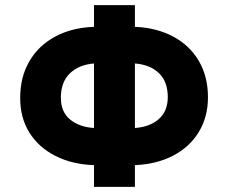

<svg xmlns="http://www.w3.org/2000/svg" viewBox="-20 -727 887 747"><path d="M504.9 -622.6Q589.4 -619.1 653.8 -584.7Q718.3 -550.3 753.7 -489.7Q789.1 -429.2 789.1 -348.6Q789.1 -272 753.4 -213.4Q717.8 -154.8 653.3 -121.3Q588.9 -87.9 504.9 -84.5V0H345.7V-84.5Q260.7 -87.4 195.6 -120.4Q130.4 -153.3 94.2 -211.4Q58.1 -269.5 58.6 -346.7Q58.6 -427.7 94.5 -489Q130.4 -550.3 195.3 -585Q260.3 -619.6 345.7 -622.6V-707H504.9ZM345.7 -229V-480Q287.6 -475.6 252.2 -441.9Q216.8 -408.2 216.8 -346.7Q216.8 -292 252.2 -262.5Q287.6 -232.9 345.7 -229ZM632.8 -348.6Q632.8 -409.7 598.1 -442.6Q563.5 -475.6 504.9 -480V-229Q562 -232.9 597.2 -263.2Q632.3 -293.5 632.8 -348.6Z"/></svg>

Font: Pretendard JP ExtraBold
Style: Regular
Weight: 800
Designer: Base glyphs from Inter by Rasmus Andersson; Hangeul glyphs from Noto Sans CJK(Source Han Sans) by Jang Soo-young and Kan
Foundry: Kil Hyung-jin
Version: Version 1.309